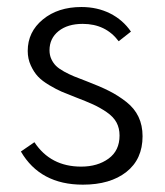

<svg xmlns="http://www.w3.org/2000/svg" viewBox="-20 -499 458 534"><path d="M38.1 -77.6 75.7 -103.5Q120.6 -35.6 205.6 -35.6Q251.5 -35.6 282 -57.9Q312.5 -80.1 312.5 -122.1Q312.5 -142.6 304 -158.4Q295.4 -174.3 276.4 -187.3Q257.3 -200.2 239 -208.5Q220.7 -216.8 189 -229Q166 -237.8 151.4 -244.1Q136.7 -250.5 116.9 -262.2Q97.2 -273.9 85.7 -286.1Q74.2 -298.3 65.7 -316.9Q57.1 -335.4 57.1 -357.4Q57.1 -410.2 99.1 -444.8Q141.1 -479.5 206.5 -479.5Q250.5 -479.5 286.1 -461.7Q321.8 -443.8 344.2 -411.1L310.1 -384.3Q273.9 -432.6 210 -432.6Q168 -432.6 142.8 -412.4Q117.7 -392.1 117.7 -359.4Q117.7 -345.7 122.8 -334.7Q127.9 -323.7 135.7 -315.9Q143.6 -308.1 158.2 -300Q172.9 -292 186 -286.6Q199.2 -281.2 221.2 -272.9Q258.3 -258.8 283.4 -246.1Q308.6 -233.4 331.3 -215.6Q354 -197.8 365.2 -174.1Q376.5 -150.4 376.5 -120.1Q376.5 -56.2 331.5 -20.8Q286.6 14.6 210.4 14.6Q91.8 14.6 38.1 -77.6Z"/></svg>

Font: Spartan MB
Style: Regular
Weight: 400
Designer: Matt Bailey, Mirko Velimirovic
Foundry: Matt Bailey
Version: Version 1.005